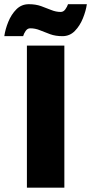

<svg xmlns="http://www.w3.org/2000/svg" viewBox="-84 -872 424 892"><path d="M41 -660H215V0H41ZM-64 -704Q-59.5 -736 -45.5 -770.5Q-31.5 -805 -7.8 -828.8Q16 -852.5 50 -852.5Q82 -852.5 107 -843.5Q132 -834.5 154 -825.5Q176 -816.5 198 -816.5Q211 -816.5 219.8 -829Q228.5 -841.5 232 -852.5H319.5Q315 -821 301 -786.5Q287 -752 263.5 -728Q240 -704 206 -704Q174 -704 149.2 -713Q124.5 -722 102.2 -731.2Q80 -740.5 56.5 -740.5Q43.5 -740.5 35 -728Q26.5 -715.5 23.5 -704Z"/></svg>

Font: League Spartan Thin ExtraBold
Style: Regular
Weight: 800
Version: Version 2.002